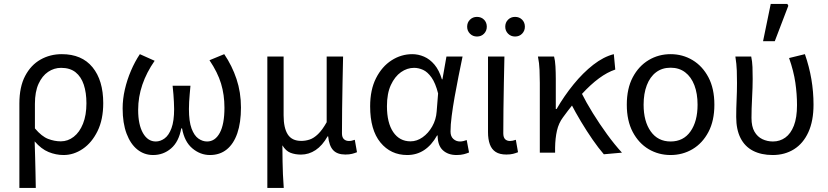

<svg xmlns="http://www.w3.org/2000/svg" viewBox="-20 -772 4189 971"><path d="M78 178.5V-248.2Q78 -332.9 107.2 -388.1Q136.3 -443.3 184.9 -470.7Q233.4 -498.1 292.4 -498.1Q393.9 -498.1 448 -431.8Q502.1 -365.5 502.1 -250.4Q502.1 -167.6 473.3 -109Q444.6 -50.4 398.7 -19.2Q352.8 12 301.7 12Q262.9 12 225.9 -3.1Q188.8 -18.2 155.3 -57Q156.7 -13.4 157.7 24.1Q158.8 61.5 159.5 98.6Q160.3 135.7 161 178.5ZM287.5 -57.2Q323.3 -57.2 352.9 -80.3Q382.6 -103.3 399.8 -146.5Q417.1 -189.7 417.1 -249.7Q417.1 -303.3 403.7 -343.7Q390.3 -384 362.2 -406.5Q334.1 -428.9 288.9 -428.9Q253.6 -428.9 223.4 -408.6Q193.3 -388.4 174.9 -348.1Q156.6 -307.9 156.6 -246.9V-122.6Q191 -81.9 223.4 -69.5Q255.8 -57.2 287.5 -57.2Z M754.2 12Q709.3 12 674.6 -15.8Q640 -43.5 620.1 -96.3Q600.2 -149.1 600.2 -224Q600.2 -270.7 611.4 -319.4Q622.6 -368.2 642.3 -414.2Q661.9 -460.2 687.3 -498.1L762.1 -464.6Q721.2 -405.9 700 -343.9Q678.7 -281.8 678.7 -216.3Q678.7 -141.8 703 -99.1Q727.3 -56.5 767.9 -56.5Q791.1 -56.5 812.4 -72Q833.8 -87.5 847.2 -123.8Q860.6 -160 860.6 -220.3Q860.6 -238.6 859.5 -256.5Q858.5 -274.4 857.1 -294.5Q855.6 -314.7 852.9 -338.4H943.2Q941.1 -314.7 939.3 -294.5Q937.6 -274.4 936.5 -256.5Q935.5 -238.6 935.5 -220.3Q935.5 -157.8 948.8 -121.9Q962.2 -86.1 983.3 -71.3Q1004.4 -56.5 1027.2 -56.5Q1067.9 -56.5 1091.5 -100.1Q1115.1 -143.7 1115.1 -227.5Q1115.1 -292.6 1097.9 -349.4Q1080.7 -406.2 1039.4 -467.4L1114 -498.1Q1153.6 -439.7 1176.1 -372.4Q1198.6 -305.2 1198.6 -228.2Q1198.6 -151.7 1180.2 -98.2Q1161.8 -44.6 1126.8 -16.3Q1091.8 12 1041.7 12Q993 12 952.9 -21.6Q912.8 -55.1 900.7 -122.7H896.7Q884.3 -55.1 845.4 -21.6Q806.5 12 754.2 12Z M1332 178.5V-486.1H1414.3V-188.7Q1414.3 -124.9 1435.3 -92.2Q1456.3 -59.4 1503.5 -59.4Q1525.4 -59.4 1546.3 -66.4Q1567.1 -73.3 1588.5 -93.9Q1609.9 -114.4 1632.1 -153.9V-486.1H1715.1Q1713.8 -420.4 1712.3 -352.7Q1710.9 -285.1 1710.2 -220.4Q1709.4 -155.7 1709.4 -98Q1709.4 -77.4 1719.3 -68.2Q1729.1 -59 1744.8 -59Q1752.1 -59 1759 -60.5Q1766 -62 1774.3 -65L1785.4 -2.2Q1774.4 2.3 1760.6 5.9Q1746.8 9.5 1726.6 9.5Q1685.5 9.5 1664.9 -12.6Q1644.4 -34.7 1639.5 -82.4H1636.8Q1610.4 -35.8 1576.1 -13Q1541.8 9.8 1502.3 9.8Q1472.9 9.8 1449.1 0.7Q1425.4 -8.5 1408.1 -37.1Q1408.4 10.7 1409 44.8Q1409.5 78.9 1410.9 109.7Q1412.3 140.5 1415 178.5Z M2039.5 12Q1956 12 1903.9 -51.5Q1851.9 -115.1 1851.9 -234.2Q1851.9 -318.1 1881.8 -376.9Q1911.7 -435.7 1960.3 -466.9Q2009 -498.1 2065.1 -498.1Q2095.2 -498.1 2124.4 -485.6Q2153.6 -473.1 2177.3 -445.1Q2200.9 -417.1 2214.8 -370.9H2217.5L2237.8 -486.1H2319.3Q2309.3 -438.1 2298.8 -385.6Q2288.2 -333.1 2279.2 -281.8Q2270.1 -230.4 2264.3 -185.4Q2258.4 -140.4 2258.4 -106.8Q2258.4 -82.4 2272.5 -69.5Q2286.6 -56.5 2306.4 -56.5Q2314.6 -56.5 2323.6 -58.6Q2332.5 -60.7 2340.3 -63.7L2352.1 -0.9Q2342.1 3.5 2326.3 7.8Q2310.6 12 2288.9 12Q2245.9 12 2219.7 -12.1Q2193.5 -36.2 2193.2 -86.8H2190.4Q2134.6 12 2039.5 12ZM2056.2 -57.2Q2088.1 -57.2 2117.2 -77.7Q2146.4 -98.3 2165.9 -132.7Q2185.4 -167.1 2188.3 -207.9L2195.6 -299.5Q2182.2 -352.3 2162.2 -380.3Q2142.2 -408.4 2119.6 -418.6Q2096.9 -428.9 2074.1 -428.9Q2039 -428.9 2007.8 -407Q1976.6 -385 1956.7 -342.1Q1936.9 -299.2 1936.9 -234.9Q1936.9 -150.9 1968.7 -104Q2000.5 -57.2 2056.2 -57.2Z M2541 9.5Q2507.1 9.5 2486.8 -3.6Q2466.5 -16.7 2457.3 -42.1Q2448 -67.5 2448 -104V-486.1H2531Q2529.6 -420.4 2528.2 -352.7Q2526.8 -285.1 2526.1 -220.4Q2525.3 -155.7 2525.3 -98Q2525.3 -77.4 2534.4 -68.2Q2543.5 -59 2559.2 -59Q2565.8 -59 2573.1 -60.5Q2580.4 -62 2588.7 -65L2599.8 -2.2Q2588.8 2.3 2575 5.9Q2561.2 9.5 2541 9.5ZM2392.2 -587.3Q2371.1 -587.3 2356.8 -601.7Q2342.5 -616.2 2342.5 -636.9Q2342.5 -658.3 2356.8 -672.5Q2371.1 -686.6 2392.2 -686.6Q2413.9 -686.6 2427.9 -672.5Q2441.9 -658.3 2441.9 -636.9Q2441.9 -616.2 2427.9 -601.7Q2413.9 -587.3 2392.2 -587.3ZM2584.8 -587.3Q2563.7 -587.3 2549.4 -601.7Q2535.2 -616.2 2535.2 -636.9Q2535.2 -658.3 2549.4 -672.5Q2563.7 -686.6 2584.8 -686.6Q2606.5 -686.6 2620.5 -672.5Q2634.5 -658.3 2634.5 -636.9Q2634.5 -616.2 2620.5 -601.7Q2606.5 -587.3 2584.8 -587.3Z M2710 0V-352.6Q2710 -382 2708.6 -417.8Q2707.3 -453.6 2700.5 -486.1H2782.1Q2787.4 -466.8 2789.1 -435.9Q2790.8 -404.9 2790.8 -372.7V-220.6H2794.8Q2833.3 -287.2 2880.8 -345.5Q2928.2 -403.8 2980.4 -444.5Q3032.6 -485.1 3084.3 -498.1L3091.6 -420.3Q3051.4 -406.9 3009.4 -376Q2967.3 -345 2922.1 -295.9Q2876.9 -246.8 2827.4 -178.8Q2805.4 -149.6 2796.7 -111.3Q2788 -72.9 2787.3 -25.3V0ZM3033.8 8.2Q3006.7 -23 2977 -65.9Q2947.3 -108.8 2918.6 -156.6Q2890 -204.3 2866.4 -250L2920.4 -302.6Q2944.7 -253.9 2978.4 -199.5Q3012.1 -145.1 3050.1 -92.9Q3088 -40.8 3125.4 0Z M3371.4 12Q3310.5 12 3260.3 -17.7Q3210.2 -47.5 3180 -104.4Q3149.9 -161.3 3149.9 -242.4Q3149.9 -324.2 3180 -381.1Q3210.2 -438 3260.3 -468Q3310.5 -498.1 3371.4 -498.1Q3432.2 -498.1 3482.4 -468Q3532.6 -438 3562.7 -381.1Q3592.8 -324.2 3592.8 -242.4Q3592.8 -161.3 3562.7 -104.4Q3532.6 -47.5 3482.4 -17.7Q3432.2 12 3371.4 12ZM3371.4 -56.5Q3436.3 -56.5 3472 -107.4Q3507.8 -158.2 3507.8 -242.4Q3507.8 -298.7 3491.7 -341Q3475.5 -383.2 3445 -406.4Q3414.4 -429.6 3371.4 -429.6Q3328.3 -429.6 3297.8 -406.4Q3267.2 -383.2 3251.1 -341Q3234.9 -298.7 3234.9 -242.4Q3234.9 -158.2 3271 -107.4Q3307.1 -56.5 3371.4 -56.5Z M3887.8 12Q3830 12 3788.4 -9.4Q3746.9 -30.8 3725 -73.9Q3703.2 -116.9 3703.2 -180.5Q3703.2 -223.9 3705.2 -266.7Q3707.2 -309.5 3707.2 -352.6Q3707.2 -382 3706.2 -414.9Q3705.1 -447.9 3699 -486.1H3779.1Q3784.4 -461.1 3785.5 -433Q3786.5 -404.9 3786.5 -372.7Q3786.5 -331.8 3783.5 -276.4Q3780.5 -220.9 3780.5 -175.6Q3780.5 -132.2 3795.6 -106.1Q3810.7 -80.1 3835.4 -68.3Q3860.1 -56.5 3889.1 -56.5Q3924.1 -56.5 3951.6 -76.2Q3979 -95.9 3994.9 -136.5Q4010.7 -177.2 4010.7 -240.3Q4010.7 -296 4002.3 -354.1Q3993.9 -412.2 3970.6 -478.5L4050.6 -498.1Q4072.6 -435 4083.4 -371.4Q4094.2 -307.8 4094.2 -243Q4094.2 -160.5 4068.2 -103.5Q4042.2 -46.5 3995.6 -17.3Q3948.9 12 3887.8 12ZM3839 -563.7 3877.8 -752.1H3961.9L3966.8 -742.9L3898.3 -563.7Z"/></svg>

Font: Source Sans 3
Style: Regular
Weight: 200
Designer: Paul D. Hunt
Foundry: Adobe
Version: Version 3.046;hotconv 1.0.118;makeotfexe 2.5.65603